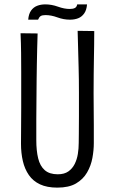

<svg xmlns="http://www.w3.org/2000/svg" viewBox="-20 -848 525 878"><path d="M242 10Q195 10 163 -5Q131 -20 112 -47.5Q93 -75 84.5 -111.5Q76 -148 76 -191Q76 -226 76.5 -269Q77 -312 77 -355Q77 -398 77 -432Q77 -477 77 -520Q77 -563 76.5 -606.5Q76 -650 74 -696L152 -695Q151 -662 150 -625.5Q149 -589 148.5 -553Q148 -517 147.5 -484.5Q147 -452 147 -426Q147 -397 146.5 -365Q146 -333 146 -302.5Q146 -272 146 -247Q146 -222 146 -207Q146 -159 154.5 -124Q163 -89 184.5 -70Q206 -51 244 -51Q274 -51 292.5 -64Q311 -77 321.5 -98Q332 -119 336 -144Q340 -169 340 -194Q340 -204 340.5 -235.5Q341 -267 341 -315Q341 -363 341 -424Q341 -488 339.5 -540.5Q338 -593 337 -634.5Q336 -676 335 -707L411 -706Q411 -673 410.5 -642.5Q410 -612 409.5 -580Q409 -548 408.5 -510Q408 -472 408 -422Q409 -337 409 -276.5Q409 -216 409 -193Q409 -161 402.5 -125.5Q396 -90 378 -59Q360 -28 327.5 -9Q295 10 242 10ZM154 -758H109Q111 -784 122 -799.5Q133 -815 150 -821.5Q167 -828 187 -828Q216 -828 245 -817.5Q274 -807 299 -807Q314 -807 322.5 -811.5Q331 -816 333 -828H378Q376 -802 365 -786.5Q354 -771 337.5 -764.5Q321 -758 300 -758Q271 -758 242.5 -768.5Q214 -779 188 -779Q173 -779 166 -774.5Q159 -770 154 -758Z"/></svg>

Font: Truculenta
Style: Regular
Weight: 400
Designer: Ivan Castro, Eva Sanz & Omnibus-Type Team
Foundry: Omnibus-Type
Version: Version 1.002